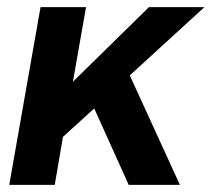

<svg xmlns="http://www.w3.org/2000/svg" viewBox="-20 -520 595 540"><path d="M345 -308 486 0H342L245 -215L157 -135L134 0H6L94 -500H222L185 -290L399 -500H555Z"/></svg>

Font: Sarabun
Style: Bold Italic
Weight: 700
Italic angle: -10°
Designer: Suppakit Chalermlarp | Katatrad Co.,Ltd.
Foundry: Cadson Demak Co.,Ltd.
Version: Version 1.000; ttfautohint (v1.6)